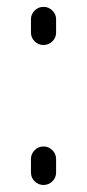

<svg xmlns="http://www.w3.org/2000/svg" viewBox="-20 -562 254 560"><path d="M70.3 -58.6V-97.7Q70.3 -113.3 81.1 -124Q91.8 -134.8 106.9 -134.8Q122.1 -134.8 132.8 -124Q143.6 -113.3 143.6 -97.7V-58.6Q143.6 -43.9 132.8 -33.2Q122.1 -22.5 106.9 -22.5Q91.8 -22.5 81.1 -33.2Q70.3 -43.9 70.3 -58.6ZM70.3 -466.8V-505.9Q70.3 -520.5 81.1 -531.2Q91.8 -542 106.9 -542Q122.1 -542 132.8 -531.2Q143.6 -520.5 143.6 -505.9V-466.8Q143.6 -452.1 132.8 -441.4Q122.1 -430.7 106.9 -430.7Q91.8 -430.7 81.1 -441.4Q70.3 -452.1 70.3 -466.8Z"/></svg>

Font: Gen Jyuu Gothic Normal
Style: Regular
Weight: 300
Designer: [Source Han Sans]
Ryoko NISHIZUKA  (kana & ideographs); Paul D. Hunt (Latin, Greek & Cyrillic); Wenlong ZHANG  (bopomofo
Version: Version 1.002.20150607